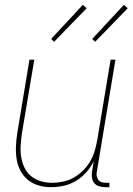

<svg xmlns="http://www.w3.org/2000/svg" viewBox="-20 -767 549 795"><path d="M192 8Q165 8 140.5 1Q116 -6 96.5 -21.5Q77 -37 65 -59.5Q53 -82 49 -107.5Q45 -133 46 -159.5Q47 -186 51 -213L102 -520H122L70 -210Q67 -186 65.5 -162Q64 -138 68 -115Q72 -92 82 -71.5Q92 -51 109.5 -37Q127 -23 149.5 -16.5Q172 -10 196 -10Q218 -10 241.5 -15Q265 -20 286 -32Q307 -44 324.5 -61.5Q342 -79 354 -100Q366 -121 372.5 -143.5Q379 -166 383 -189L438 -520H458L381 -56Q379 -47 380.5 -38Q382 -29 387.5 -22Q393 -15 401.5 -12.5Q410 -10 419 -10H433V8H416Q403 8 391 4.5Q379 1 371 -8Q363 -17 361 -30Q359 -43 361 -56L368 -99Q356 -75 337 -53.5Q318 -32 294.5 -18Q271 -4 244.5 2Q218 8 192 8ZM374 -594 362 -606 493 -747 509 -733ZM204 -594 192 -606 323 -747 339 -733Z"/></svg>

Font: Iosevka Thin
Style: Italic
Weight: 100
Italic angle: -9°
Monospace: yes
Designer: Belleve Invis
Foundry: Belleve Invis
Version: Version 32.5.0; ttfautohint (v1.8.4)